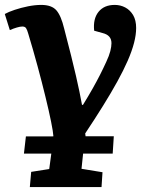

<svg xmlns="http://www.w3.org/2000/svg" viewBox="-23 -546 610 782"><path d="M98.5 216 104 154 177.5 142.5 186 79.5H74.5L82.5 9.5H191L194.5 9Q193.5 -8.5 185 -50.8Q176.5 -93 162.2 -151.5Q148 -210 130 -276.5Q112 -343 92 -409Q87.5 -425 83 -431.5Q78.5 -438 68 -438Q59.5 -438 45.8 -434Q32 -430 17 -423.5L-3.5 -489Q11.5 -497.5 37 -506Q62.5 -514.5 91.3 -520.3Q120 -526 145 -526Q187.5 -526 206.8 -503.8Q226 -481.5 238.5 -429Q255 -366.5 266.5 -319.8Q278 -273 286.3 -237.5Q294.5 -202 300.3 -173.8Q306 -145.5 311 -119H315Q337.5 -155.5 354 -184.8Q370.5 -214 384 -240.5Q397.5 -267 410 -294.5Q421.5 -319 426.3 -337.8Q431 -356.5 431 -370Q431 -386.5 422 -396.7Q413 -407 394.5 -411.5L360.5 -421Q355.5 -469.5 378.3 -497.8Q401 -526 444.5 -526Q467.5 -526 487.3 -515.5Q507 -505 519.3 -484.3Q531.5 -463.5 531.5 -432Q531.5 -404.5 523 -371.5Q514.5 -338.5 497.3 -299Q480 -259.5 454.8 -213.8Q429.5 -168 396.8 -115.3Q364 -62.5 324 -2.5L325.5 9H440.5L436 79.5H315.5L309 141.5L394.5 155.5L390.5 216Z"/></svg>

Font: Literata
Style: Italic
Weight: 400
Italic angle: -2°
Designer: Latin by Veronika Burian and Jose Scaglione. Greek by Irene Vlachou. Cyrillic by Vera Evstafieva
Foundry: TypeTogether
Version: Version 3.103;gftools[0.9.29]